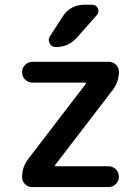

<svg xmlns="http://www.w3.org/2000/svg" viewBox="-20 -803 585 802"><path d="M242.2 -734.4Q256.8 -757.8 280.3 -770.5Q303.7 -783.2 331.1 -783.2H365.2Q381.8 -783.2 388.7 -768.1Q395.5 -752.9 384.8 -740.2L301.8 -646.5Q266.6 -606.4 212.9 -606.4Q195.3 -606.4 187.5 -622.1Q183.6 -628.9 183.6 -635.7Q183.6 -643.6 188.5 -651.4ZM115.2 -544.9H434.6Q452.1 -544.9 464.4 -532.7Q476.6 -520.5 476.6 -502.9Q476.6 -460.9 451.2 -427.7L210.9 -114.3Q209 -112.3 210 -110.4Q210.9 -108.4 212.9 -108.4H433.6Q451.2 -108.4 463.9 -95.7Q476.6 -83 476.6 -64.9Q476.6 -46.9 463.9 -34.2Q451.2 -21.5 433.6 -21.5H114.3Q96.7 -21.5 84.5 -33.7Q72.3 -45.9 72.3 -63.5Q72.3 -105.5 97.7 -138.7L337.9 -452.1Q339.8 -454.1 338.9 -456.1Q337.9 -458 335.9 -458H115.2Q97.7 -458 85 -470.7Q72.3 -483.4 72.3 -501.5Q72.3 -519.5 85 -532.2Q97.7 -544.9 115.2 -544.9Z"/></svg>

Font: Gen Jyuu Gothic P Medium
Style: Regular
Weight: 500
Designer: [Source Han Sans]
Ryoko NISHIZUKA  (kana & ideographs); Paul D. Hunt (Latin, Greek & Cyrillic); Wenlong ZHANG  (bopomofo
Version: Version 1.002.20150607